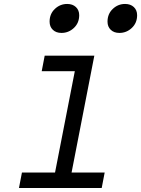

<svg xmlns="http://www.w3.org/2000/svg" viewBox="-20 -947 711 967"><path d="M229.8 -837.9Q229.8 -877 256.2 -902Q282.6 -927.1 318.4 -927.1Q345.7 -927.1 362.3 -911.5Q378.9 -895.8 378.9 -870.4Q378.9 -831.4 352.2 -806.3Q325.5 -781.2 289.7 -781.2Q262.4 -781.2 246.1 -796.9Q229.8 -812.5 229.8 -837.9ZM521.5 -837.9Q521.5 -877 547.9 -902Q574.2 -927.1 610 -927.1Q637.4 -927.1 654 -911.5Q670.6 -895.8 670.6 -870.4Q670.6 -831.4 643.9 -806.3Q617.2 -781.2 581.4 -781.2Q554 -781.2 537.8 -796.9Q521.5 -812.5 521.5 -837.9ZM75.5 0 90.5 -78.1H257.2L356.8 -588.5H190.1L205.1 -666.7H455.1L340.5 -78.1H507.2L492.2 0Z"/></svg>

Font: TypoPRO Monoid
Style: Italic
Weight: 400
Width: 4
Italic angle: -11°
Monospace: yes
Version: Version 0.61